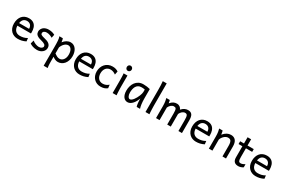

<svg xmlns="http://www.w3.org/2000/svg" viewBox="160 -2390 6283 4240"><g transform="rotate(30 3301.0 -270.5)"><path d="M136.7 -236.8Q138.2 -193.8 150.1 -162.1Q162.1 -130.4 182.9 -109.6Q203.6 -88.9 231.7 -78.6Q259.8 -68.4 293 -68.4Q340.3 -68.4 385.7 -79.1Q431.2 -89.8 476.1 -117.2L485.8 -36.6Q460 -23.4 435.1 -14.2Q410.2 -4.9 385.3 1Q360.4 6.8 334.7 9.5Q309.1 12.2 280.8 12.2Q233.9 12.2 191.4 -4.2Q148.9 -20.5 116.7 -52.5Q84.5 -84.5 65.4 -131.8Q46.4 -179.2 46.4 -241.7Q46.4 -302.2 62.7 -351.3Q79.1 -400.4 109.4 -435.3Q139.6 -470.2 183.1 -489Q226.6 -507.8 280.8 -507.8Q320.8 -507.8 351.6 -498.3Q382.3 -488.8 404.8 -471.9Q427.2 -455.1 442.4 -432.6Q457.5 -410.2 466.6 -384.3Q475.6 -358.4 479.5 -330.3Q483.4 -302.2 483.4 -274.9V-255.9Q483.4 -243.7 482.9 -236.8ZM273.4 -434.6Q219.7 -434.6 185.5 -403.1Q151.4 -371.6 140.6 -305.2H395.5Q395.5 -336.4 386.5 -360.6Q377.4 -384.8 361.1 -401.4Q344.7 -418 322.3 -426.3Q299.8 -434.6 273.4 -434.6Z M925.3 -383.3Q913.1 -390.6 897.5 -398.7Q881.8 -406.7 863.5 -413.6Q845.2 -420.4 824.5 -425Q803.7 -429.7 781.2 -429.7Q754.4 -429.7 736.1 -423.8Q717.8 -418 706.8 -408.9Q695.8 -399.9 690.9 -388.4Q686 -377 686 -366.2Q686 -353.5 689.9 -343.8Q693.8 -334 706.3 -325.7Q718.8 -317.4 741.7 -309.6Q764.6 -301.8 803.2 -293Q836.4 -285.6 865.7 -274.2Q895 -262.7 917 -245.1Q939 -227.5 951.7 -202.9Q964.4 -178.2 964.4 -144Q964.4 -110.8 949.7 -82.5Q935.1 -54.2 909.7 -33Q884.3 -11.7 850.1 0.2Q815.9 12.2 776.4 12.2Q746.6 12.2 719 7.8Q691.4 3.4 667.2 -4.4Q643.1 -12.2 623 -22.5Q603 -32.7 588.4 -43.9L612.8 -131.8Q629.4 -117.2 650.1 -105Q670.9 -92.8 692.9 -84Q714.8 -75.2 737.1 -70.6Q759.3 -65.9 778.8 -65.9Q800.3 -65.9 818.1 -71.5Q835.9 -77.1 848.9 -86.2Q861.8 -95.2 869.1 -107.2Q876.5 -119.1 876.5 -131.8Q876.5 -145.5 870.8 -157.5Q865.2 -169.4 850.3 -180.4Q835.4 -191.4 809.3 -201.7Q783.2 -211.9 742.2 -222.2Q697.8 -232.9 669.7 -247.6Q641.6 -262.2 625.7 -279.8Q609.9 -297.4 604 -317.9Q598.1 -338.4 598.1 -361.3Q598.1 -372.6 601.8 -387.7Q605.5 -402.8 614 -419.2Q622.6 -435.5 636.5 -451.4Q650.4 -467.3 671.4 -479.7Q692.4 -492.2 720.7 -500Q749 -507.8 786.1 -507.8Q812.5 -507.8 835.7 -504.4Q858.9 -501 878.2 -495.4Q897.5 -489.7 913.6 -482.7Q929.7 -475.6 942.4 -468.8Z M1171.9 -127Q1196.8 -109.4 1215.1 -97.9Q1233.4 -86.4 1248.5 -79.8Q1263.7 -73.2 1277.6 -70.8Q1291.5 -68.4 1308.6 -68.4Q1334.5 -68.4 1358.2 -80.6Q1381.8 -92.8 1400.1 -116Q1418.5 -139.2 1429.4 -172.1Q1440.4 -205.1 1440.4 -246.6Q1440.4 -287.1 1432.9 -320.1Q1425.3 -353 1410.6 -376.2Q1396 -399.4 1375.2 -412.1Q1354.5 -424.8 1328.1 -424.8Q1307.1 -424.8 1285.2 -415.5Q1263.2 -406.2 1242.4 -388.2Q1221.7 -370.1 1203.6 -343Q1185.5 -315.9 1171.9 -280.8ZM1145 -498Q1150.4 -485.4 1155.8 -462.2Q1161.1 -439 1164.6 -405.3Q1181.6 -427.7 1201.9 -446.8Q1222.2 -465.8 1244.9 -479.2Q1267.6 -492.7 1292.7 -500.2Q1317.9 -507.8 1345.2 -507.8Q1386.7 -507.8 1421.1 -489.5Q1455.6 -471.2 1479.7 -438.2Q1503.9 -405.3 1517.3 -360.1Q1530.8 -314.9 1530.8 -261.2Q1530.8 -198.7 1513.2 -148.2Q1495.6 -97.7 1465.6 -62Q1435.5 -26.4 1395 -7.1Q1354.5 12.2 1308.6 12.2Q1289.1 12.2 1271.7 8.3Q1254.4 4.4 1238 -2.4Q1221.7 -9.3 1205.6 -19.3Q1189.5 -29.3 1171.9 -41.5V73.2Q1171.9 102.5 1172.6 126.2Q1173.3 149.9 1174.8 169.9Q1176.3 189.9 1178.7 206.8Q1181.2 223.6 1184.1 239.3H1081.5V-236.8Q1081.5 -282.2 1080.8 -321Q1080.1 -359.9 1077.6 -392.3Q1075.2 -424.8 1070.3 -451.2Q1065.4 -477.5 1057.1 -498Z M1713.9 -236.8Q1715.3 -193.8 1727.3 -162.1Q1739.3 -130.4 1760 -109.6Q1780.8 -88.9 1808.8 -78.6Q1836.9 -68.4 1870.1 -68.4Q1917.5 -68.4 1962.9 -79.1Q2008.3 -89.8 2053.2 -117.2L2063 -36.6Q2037.1 -23.4 2012.2 -14.2Q1987.3 -4.9 1962.4 1Q1937.5 6.8 1911.9 9.5Q1886.2 12.2 1857.9 12.2Q1811 12.2 1768.6 -4.2Q1726.1 -20.5 1693.8 -52.5Q1661.6 -84.5 1642.6 -131.8Q1623.5 -179.2 1623.5 -241.7Q1623.5 -302.2 1639.9 -351.3Q1656.2 -400.4 1686.5 -435.3Q1716.8 -470.2 1760.3 -489Q1803.7 -507.8 1857.9 -507.8Q1897.9 -507.8 1928.7 -498.3Q1959.5 -488.8 1981.9 -471.9Q2004.4 -455.1 2019.5 -432.6Q2034.7 -410.2 2043.7 -384.3Q2052.7 -358.4 2056.6 -330.3Q2060.5 -302.2 2060.5 -274.9V-255.9Q2060.5 -243.7 2060.1 -236.8ZM1850.6 -434.6Q1796.9 -434.6 1762.7 -403.1Q1728.5 -371.6 1717.8 -305.2H1972.7Q1972.7 -336.4 1963.6 -360.6Q1954.6 -384.8 1938.2 -401.4Q1921.9 -418 1899.4 -426.3Q1877 -434.6 1850.6 -434.6Z M2563.5 -41.5Q2544.9 -27.3 2526.6 -17.3Q2508.3 -7.3 2488.3 -0.7Q2468.3 5.9 2445.3 9Q2422.4 12.2 2395 12.2Q2345.7 12.2 2302.7 -5.1Q2259.8 -22.5 2227.5 -55.2Q2195.3 -87.9 2176.8 -134.3Q2158.2 -180.7 2158.2 -239.3Q2158.2 -294.4 2176 -343.3Q2193.8 -392.1 2226.8 -428.7Q2259.8 -465.3 2306.9 -486.6Q2354 -507.8 2412.1 -507.8Q2460.9 -507.8 2496.3 -496.3Q2531.7 -484.9 2558.6 -466.3L2541.5 -378.4Q2508.3 -402.8 2475.6 -415Q2442.9 -427.2 2404.8 -427.2Q2372.1 -427.2 2344 -414.8Q2315.9 -402.3 2295.2 -378.9Q2274.4 -355.5 2262.7 -321.3Q2251 -287.1 2251 -244.1Q2251 -204.6 2261.7 -172.4Q2272.5 -140.1 2292.5 -116.9Q2312.5 -93.8 2340.8 -81.1Q2369.1 -68.4 2404.8 -68.4Q2449.2 -68.4 2485.4 -83.5Q2521.5 -98.6 2553.7 -127Z M2685.5 -656.7Q2685.5 -670.4 2689.9 -682.4Q2694.3 -694.3 2702.4 -703.4Q2710.4 -712.4 2721.7 -717.5Q2732.9 -722.7 2746.6 -722.7Q2760.3 -722.7 2772 -717.5Q2783.7 -712.4 2792 -703.4Q2800.3 -694.3 2805.2 -682.4Q2810.1 -670.4 2810.1 -656.7Q2810.1 -643.1 2805.2 -631.1Q2800.3 -619.1 2792 -610.1Q2783.7 -601.1 2772 -595.9Q2760.3 -590.8 2746.6 -590.8Q2732.9 -590.8 2721.7 -595.9Q2710.4 -601.1 2702.4 -610.1Q2694.3 -619.1 2689.9 -631.1Q2685.5 -643.1 2685.5 -656.7ZM2793 -231.9Q2793 -208.5 2793.7 -176.5Q2794.4 -144.5 2795.7 -111.8Q2796.9 -79.1 2798.6 -49.3Q2800.3 -19.5 2802.7 0H2702.6V-258.8Q2702.6 -294.4 2702.4 -329.1Q2702.1 -363.8 2701.4 -394.8Q2700.7 -425.8 2699.2 -452.4Q2697.8 -479 2695.3 -498H2793Z M3278.8 -420.9Q3272.9 -422.4 3265.6 -423.8Q3258.3 -425.3 3248.3 -426.5Q3238.3 -427.7 3224.9 -428.7Q3211.4 -429.7 3193.4 -429.7Q3145.5 -429.7 3113.5 -410.4Q3081.5 -391.1 3062.5 -359.1Q3043.5 -327.1 3035.4 -285.6Q3027.3 -244.1 3027.3 -200.2Q3027.3 -171.9 3033 -148.2Q3038.6 -124.5 3048.3 -107.2Q3058.1 -89.8 3070.8 -80.3Q3083.5 -70.8 3098.1 -70.8Q3119.6 -70.8 3141.4 -87.4Q3163.1 -104 3183.1 -130.1Q3203.1 -156.2 3220.7 -188.7Q3238.3 -221.2 3251.2 -253.2Q3264.2 -285.2 3271.5 -313.5Q3278.8 -341.8 3278.8 -358.9ZM3315.4 0Q3310.1 -11.7 3305.9 -32.2Q3301.8 -52.7 3299.1 -75.9Q3296.4 -99.1 3294.9 -122.1Q3293.5 -145 3293.5 -161.1V-200.2Q3278.8 -162.1 3258.5 -124.3Q3238.3 -86.4 3212.2 -56.2Q3186 -25.9 3153.8 -6.8Q3121.6 12.2 3083.5 12.2Q3052.7 12.2 3025.9 -1.5Q2999 -15.1 2979.2 -42Q2959.5 -68.8 2948.2 -108.6Q2937 -148.4 2937 -200.2Q2937 -258.3 2952.6 -313.7Q2968.3 -369.1 3000.5 -412.4Q3032.7 -455.6 3082.5 -481.7Q3132.3 -507.8 3200.7 -507.8Q3248 -507.8 3290 -501.7Q3332 -495.6 3369.1 -485.8V-258.8Q3369.1 -166.5 3377.9 -103.8Q3386.7 -41 3400.9 0Z M3630.4 -231.9Q3630.4 -208.5 3631.1 -176.8Q3631.8 -145 3633.1 -112.3Q3634.3 -79.6 3636 -49.8Q3637.7 -20 3640.1 0H3540V-551.8Q3540 -623 3537.6 -680.9Q3535.2 -738.8 3530.3 -781.2H3630.4Z M4184.6 0H4094.2V-278.3Q4094.2 -323.7 4090.8 -351.8Q4087.4 -379.9 4079.3 -395.8Q4071.3 -411.6 4057.6 -417Q4043.9 -422.4 4023.4 -422.4Q4005.4 -422.4 3987.3 -415Q3969.2 -407.7 3952.9 -394.3Q3936.5 -380.9 3922.6 -362.5Q3908.7 -344.2 3898.9 -322.3V0H3808.6V-300.3Q3808.6 -372.6 3800.3 -422.6Q3792 -472.7 3784.2 -498H3872.1Q3877.4 -482.4 3881.3 -461.2Q3885.3 -439.9 3887.7 -422.4Q3910.2 -448.2 3930.7 -464.8Q3951.2 -481.4 3971.4 -491Q3991.7 -500.5 4011.7 -504.2Q4031.7 -507.8 4052.7 -507.8Q4076.7 -507.8 4096.2 -501Q4115.7 -494.1 4130.6 -482.9Q4145.5 -471.7 4156.2 -456.8Q4167 -441.9 4172.9 -425.8Q4195.8 -450.7 4217.3 -466.6Q4238.8 -482.4 4259.3 -491.5Q4279.8 -500.5 4299.6 -504.2Q4319.3 -507.8 4338.4 -507.8Q4375.5 -507.8 4400.9 -495.8Q4426.3 -483.9 4441.7 -460.4Q4457 -437 4463.6 -402.3Q4470.2 -367.7 4470.2 -322.3V0H4379.9V-268.6Q4379.9 -315.9 4376.5 -345.7Q4373 -375.5 4365 -392.6Q4356.9 -409.7 4343.3 -416Q4329.6 -422.4 4309.1 -422.4Q4291 -422.4 4273.4 -415.3Q4255.9 -408.2 4239.5 -395.3Q4223.1 -382.3 4209.2 -363.8Q4195.3 -345.2 4184.6 -322.3Z M4682.6 -236.8Q4684.1 -193.8 4696 -162.1Q4708 -130.4 4728.8 -109.6Q4749.5 -88.9 4777.6 -78.6Q4805.7 -68.4 4838.9 -68.4Q4886.2 -68.4 4931.6 -79.1Q4977.1 -89.8 5022 -117.2L5031.7 -36.6Q5005.9 -23.4 4981 -14.2Q4956.1 -4.9 4931.2 1Q4906.2 6.8 4880.6 9.5Q4855 12.2 4826.7 12.2Q4779.8 12.2 4737.3 -4.2Q4694.8 -20.5 4662.6 -52.5Q4630.4 -84.5 4611.3 -131.8Q4592.3 -179.2 4592.3 -241.7Q4592.3 -302.2 4608.6 -351.3Q4625 -400.4 4655.3 -435.3Q4685.5 -470.2 4729 -489Q4772.5 -507.8 4826.7 -507.8Q4866.7 -507.8 4897.5 -498.3Q4928.2 -488.8 4950.7 -471.9Q4973.1 -455.1 4988.3 -432.6Q5003.4 -410.2 5012.5 -384.3Q5021.5 -358.4 5025.4 -330.3Q5029.3 -302.2 5029.3 -274.9V-255.9Q5029.3 -243.7 5028.8 -236.8ZM4819.3 -434.6Q4765.6 -434.6 4731.4 -403.1Q4697.3 -371.6 4686.5 -305.2H4941.4Q4941.4 -336.4 4932.4 -360.6Q4923.3 -384.8 4907 -401.4Q4890.6 -418 4868.2 -426.3Q4845.7 -434.6 4819.3 -434.6Z M5502.9 0V-268.6Q5502.9 -314.5 5496.8 -344.2Q5490.7 -374 5478.8 -391.4Q5466.8 -408.7 5448.5 -415.5Q5430.2 -422.4 5405.3 -422.4Q5378.9 -422.4 5353.8 -409.9Q5328.6 -397.5 5307.6 -377.7Q5286.6 -357.9 5270.5 -333Q5254.4 -308.1 5246.6 -283.2V0H5156.2V-300.3Q5156.2 -372.6 5148.2 -422.6Q5140.1 -472.7 5131.8 -498H5219.7Q5222.7 -490.2 5225.6 -477.8Q5228.5 -465.3 5231 -451.7Q5233.4 -438 5235.4 -424.8L5239.3 -402.8Q5285.6 -458.5 5333 -483.2Q5380.4 -507.8 5432.1 -507.8Q5510.3 -507.8 5551.8 -456.8Q5593.3 -405.8 5593.3 -305.2V0Z M5673.8 -485.8H5771.5V-644.5H5861.8V-485.8H6020.5V-415H5861.8V-190.4Q5861.8 -152.8 5865.5 -128.9Q5869.1 -105 5876.7 -91.6Q5884.3 -78.1 5896 -73.2Q5907.7 -68.4 5924.3 -68.4Q5945.3 -68.4 5971.7 -77.6Q5998 -86.9 6030.3 -105V-26.9Q5996.6 -4.9 5965.8 3.7Q5935.1 12.2 5909.2 12.2Q5880.4 12.2 5855.5 5.6Q5830.6 -1 5811.8 -17.6Q5793 -34.2 5782.2 -61.8Q5771.5 -89.4 5771.5 -131.8V-415H5673.8Z M6203.6 -236.8Q6205.1 -193.8 6217 -162.1Q6229 -130.4 6249.8 -109.6Q6270.5 -88.9 6298.6 -78.6Q6326.7 -68.4 6359.9 -68.4Q6407.2 -68.4 6452.6 -79.1Q6498 -89.8 6543 -117.2L6552.7 -36.6Q6526.9 -23.4 6502 -14.2Q6477.1 -4.9 6452.1 1Q6427.2 6.8 6401.6 9.5Q6376 12.2 6347.7 12.2Q6300.8 12.2 6258.3 -4.2Q6215.8 -20.5 6183.6 -52.5Q6151.4 -84.5 6132.3 -131.8Q6113.3 -179.2 6113.3 -241.7Q6113.3 -302.2 6129.6 -351.3Q6146 -400.4 6176.3 -435.3Q6206.5 -470.2 6250 -489Q6293.5 -507.8 6347.7 -507.8Q6387.7 -507.8 6418.5 -498.3Q6449.2 -488.8 6471.7 -471.9Q6494.1 -455.1 6509.3 -432.6Q6524.4 -410.2 6533.4 -384.3Q6542.5 -358.4 6546.4 -330.3Q6550.3 -302.2 6550.3 -274.9V-255.9Q6550.3 -243.7 6549.8 -236.8ZM6340.3 -434.6Q6286.6 -434.6 6252.4 -403.1Q6218.3 -371.6 6207.5 -305.2H6462.4Q6462.4 -336.4 6453.4 -360.6Q6444.3 -384.8 6428 -401.4Q6411.6 -418 6389.2 -426.3Q6366.7 -434.6 6340.3 -434.6Z"/></g></svg>

Font: Andika FrenchTight
Style: Regular
Weight: 400
Designer: Victor Gaultney, Annie Olsen, Julie Remington, Don Collingsworth, Eric Hays, Becca Hirsbrunner
Foundry: SIL International
Version: Version 5.000 ; Dig1 Dig4Opn Dig7 LnSpcTght